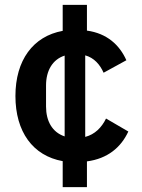

<svg xmlns="http://www.w3.org/2000/svg" viewBox="-20 -650 581 784"><path d="M335 114V9C419 -2 474 -48 504 -113L413 -166C395 -129 367 -101 328 -91V-424C364 -414 388 -387 403 -353L496 -404C468 -467 416 -514 335 -525V-630H236V-524C115 -502 43 -404 43 -258C43 -112 114 -14 236 8V114ZM168 -215V-301C168 -361 194 -407 244 -423V-93C193 -110 168 -156 168 -215Z"/></svg>

Font: IBM Plex Thai SemiBold
Style: Regular
Weight: 600
Designer: Mike Abbink, Paul van der Laan, Pieter van Rosmalen, Ben Mitchell, Mark Frömberg
Foundry: Bold Monday
Version: Version 1.0